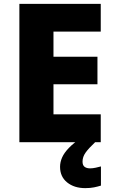

<svg xmlns="http://www.w3.org/2000/svg" viewBox="-20 -734 590 991"><path d="M500 0H80V-714H500V-571H256V-441H483V-299H256V-144H500ZM406 100Q406 119 416.5 127Q427 135 445 135Q458 135 474.5 131.5Q491 128 501 125V224Q485 229 465.5 233Q446 237 420 237Q363 237 326.5 207.5Q290 178 290 127Q290 103 300.5 79Q311 55 335.5 29.5Q360 4 400 -23L471 0Q437 32 421.5 54Q406 76 406 100Z"/></svg>

Font: Noto Sans Oriya ExtraBold
Style: Regular
Weight: 800
Version: Version 2.003